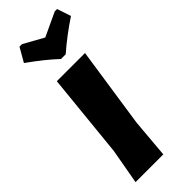

<svg xmlns="http://www.w3.org/2000/svg" viewBox="-290 -942 978 978"><g transform="rotate(-45 198.5 -453.0)"><path d="M372 -906 397 -831Q312 -775 240 -712H206Q148 -767 58 -831L101 -906H119L227 -846Q250 -857 294 -877.5Q338 -898 355 -906ZM314 -647 249 -210 231 0H31L65 -190L111 -647Z"/></g></svg>

Font: Alegreya Sans Black
Style: Italic
Weight: 900
Italic angle: -7°
Designer: Juan Pablo del Peral
Foundry: Huerta Tipografica
Version: Version 2.007